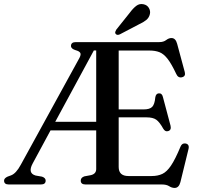

<svg xmlns="http://www.w3.org/2000/svg" viewBox="-25 -907 982 944"><path d="M448 -76V-266H223.5L135.5 -103Q110 -55.5 150 -44L181.5 -38.5Q199.5 -32.5 199.5 -19Q199.5 0 176 0H18Q-5 0 -5 -19Q-5 -30.5 12 -38.5L28.5 -44.5Q54 -53.5 77.5 -97.5L365.5 -622Q374.5 -639 369.5 -647.2Q364.5 -655.5 347.5 -660Q324 -667 324 -681Q324 -700 348 -700H758.5Q779 -700 792 -710Q805 -720 818 -720Q838.5 -720 846 -691.5L883.5 -552.5Q889 -531.5 869 -527Q850.5 -523 841.5 -543.5Q818 -593.5 798.8 -618Q779.5 -642.5 758.8 -650.5Q738 -658.5 710.5 -658.5H558.5V-369H680.5Q711.5 -369 723.5 -381.8Q735.5 -394.5 738.5 -428Q741.5 -447 755.5 -448Q771.5 -449.5 776 -430L813.5 -289Q818.5 -267.5 802 -262.5Q787.5 -257.5 777.5 -274.5Q759.5 -307 743.2 -318.5Q727 -330 695.5 -330H558.5V-86Q558.5 -41.5 606.5 -41.5H721Q751 -41.5 773.2 -52Q795.5 -62.5 816.2 -93.5Q837 -124.5 862.5 -186Q870 -204.5 887.5 -201.5Q908 -197.5 901.5 -173L862 -11.5Q854.5 17 833.5 17Q820 17 806.8 8.5Q793.5 0 771 0H395.5Q372 0 372 -19Q372 -34 390 -40L422.5 -46Q448 -52.5 448 -76ZM436.5 -659 246.5 -308H448V-659ZM612 -843Q629 -866 645 -878.2Q661 -890.5 681 -886Q699 -882 707.2 -867.5Q715.5 -853 712 -838Q708 -820 694.2 -808.8Q680.5 -797.5 658.5 -787.5L564 -738Q550.5 -732 543.5 -740.5Q540 -745 541.8 -750.5Q543.5 -756 546.5 -761Z"/></svg>

Font: Fraunces 72pt Soft
Style: Regular
Weight: 400
Version: Version 1.000;[b76b70a41]